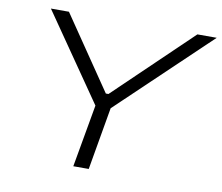

<svg xmlns="http://www.w3.org/2000/svg" viewBox="-76 -778 1006 870"><g transform="rotate(10 426.5 -343.0)"><path d="M314 0 365 -288 90 -686H173L402 -350H414L764 -686H853L435 -288L385 0Z"/></g></svg>

Font: Archivo Expanded ExtraLight
Style: Italic
Weight: 250
Width: 7
Italic angle: -10°
Designer: Hector Gatti
Foundry: Omnibus-Type
Version: Version 2.001